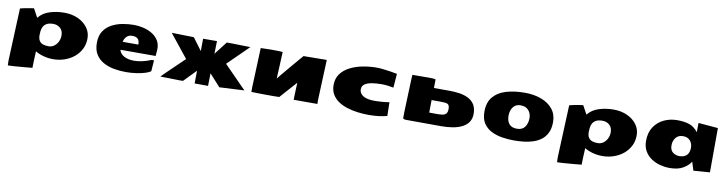

<svg xmlns="http://www.w3.org/2000/svg" viewBox="-23 -1239 8043 2123"><g transform="rotate(10 3998.5 -177.5)"><path d="M64.5 172.4Q64 158.7 63.5 143.6Q63 128.4 63 113.3L87.4 -470.7Q107.4 -476.6 135 -482.2Q162.6 -487.8 190.9 -492.2Q219.2 -496.6 240.2 -499.5L293 -402.3Q340.8 -461.9 418.2 -485.8Q495.6 -509.8 582 -509.8Q666.5 -509.8 734.1 -478.8Q801.8 -447.8 841.1 -394.5Q880.4 -341.3 880.4 -273.4Q880.4 -207.5 853.3 -154.1Q826.2 -100.6 779.3 -62Q732.4 -23.4 672.1 -2.7Q611.8 18.1 545.4 18.1Q487.3 18.1 434.1 3.2Q380.9 -11.7 344.2 -35.2V-31.7Q344.2 -23.9 342.5 5.1Q340.8 34.2 339.1 73.5Q337.4 112.8 337.4 151.9Q286.6 156.7 232.4 161.6Q178.2 166.5 134.3 169.4Q90.3 172.4 69.3 172.4ZM468.3 -113.8Q505.9 -113.8 533.7 -134.5Q561.5 -155.3 576.7 -187.7Q591.8 -220.2 591.8 -255.4Q591.8 -309.1 559.8 -337.9Q527.8 -366.7 481.4 -366.7Q434.1 -366.7 407.5 -351.6Q380.9 -336.4 369.1 -313.2Q357.4 -290 354.5 -264.9Q351.6 -239.7 351.6 -219.7Q351.6 -177.7 366.9 -154.5Q382.3 -131.3 408.9 -122.6Q435.5 -113.8 468.3 -113.8Z M1359.9 18.6Q1292 18.6 1226.3 6.3Q1160.6 -5.9 1107.4 -35.4Q1054.2 -64.9 1022.5 -115.7Q990.7 -166.5 990.7 -244.1Q990.7 -324.2 1024.7 -376.2Q1058.6 -428.2 1113.8 -457.5Q1168.9 -486.8 1234.4 -498.8Q1299.8 -510.7 1362.3 -510.7Q1412.1 -510.7 1465.3 -498.5Q1518.6 -486.3 1564 -459.5Q1609.4 -432.6 1636.7 -389.6Q1664.1 -346.7 1661.6 -285.2Q1661.6 -279.3 1660.6 -273.9L1656.2 -213.9H1260.3Q1272 -169.4 1316.9 -145Q1361.8 -120.6 1429.2 -120.6Q1470.7 -120.6 1519 -130.9Q1567.4 -141.1 1620.6 -163.1H1647L1637.7 -39.1Q1618.2 -24.4 1576.4 -11.2Q1534.7 2 1478.5 10.3Q1422.4 18.6 1359.9 18.6ZM1446.3 -304.7Q1445.8 -352.5 1424.1 -370.6Q1402.3 -388.7 1366.2 -388.7Q1322.8 -388.7 1299.1 -363.3Q1275.4 -337.9 1270 -304.7Z M1971.2 5.4 1746.6 1 1798.3 -50.8 1993.7 -238.8 1787.1 -497.1 2036.1 -491.7 2138.2 -354 2139.6 -460.4V-492.7L2295.4 -493.7L2292 -350.6L2404.8 -496.6Q2417 -497.1 2425.3 -497.1Q2433.6 -497.1 2445.8 -497.1L2670.4 -492.2L2438 -264.2L2650.4 -47.9L2689 -9.3L2409.7 4.9L2287.1 -130.4L2284.2 8.3L2284.7 11.2L2133.3 10.3L2135.3 -132.8L2002 4.4Q1988.3 4.9 1986.6 5.1Q1984.9 5.4 1971.2 5.4Z M3243.2 -2Q3243.2 -13.2 3244.1 -42.7Q3245.1 -72.3 3246.6 -112.3Q3248 -152.3 3250 -194.3L3080.6 -4.4Q3059.6 -3.4 3021.2 -3.2Q2982.9 -2.9 2940.2 -3.2Q2897.5 -3.4 2861.1 -4.2Q2824.7 -4.9 2807.6 -5.4L2767.6 -6.3V-57.1L2785.2 -502Q2864.7 -504.9 2913.1 -504.9Q2961.4 -504.9 2988.8 -503.7Q3016.1 -502.4 3032.2 -501L3029.8 -457Q3026.9 -393.1 3024.2 -328.9Q3021.5 -264.6 3017.6 -200.7Q3024.9 -210.4 3047.6 -237.8Q3070.3 -265.1 3101.1 -301.8Q3131.8 -338.4 3164.3 -376.7Q3196.8 -415 3224.1 -447Q3251.5 -479 3266.6 -496.6H3267.1L3527.3 -499.5L3508.8 -43.5V-40Q3508.8 -32.7 3509 -21.2Q3509.3 -9.8 3509.8 -2Z M4089.4 19Q4028.3 19 3965.8 11.2Q3903.3 3.4 3846.7 -14.2Q3790 -31.7 3745.6 -61.5Q3701.2 -91.3 3675.3 -135.3Q3649.4 -179.2 3649.4 -239.3Q3649.4 -314.9 3688.5 -366.9Q3727.5 -418.9 3792 -450.9Q3856.4 -482.9 3933.8 -497.3Q4011.2 -511.7 4087.9 -511.7Q4114.7 -511.7 4157.7 -507.1Q4200.7 -502.4 4244.4 -495.6Q4288.1 -488.8 4317.9 -482.4L4305.7 -325.7Q4270 -332.5 4239.5 -336.4Q4209 -340.3 4168.9 -340.3Q4112.8 -340.3 4063.7 -332.5Q4014.6 -324.7 3984.1 -304Q3953.6 -283.2 3953.6 -244.6Q3953.6 -201.7 3995.6 -173.6Q4037.6 -145.5 4129.9 -145.5Q4159.7 -145.5 4204.8 -148.9Q4250 -152.3 4291 -159.2L4294.4 -5.4Q4254.4 5.4 4204.1 12.2Q4153.8 19 4089.4 19Z M4901.9 2.4 4503.4 1Q4483.9 1 4471.2 -8.8Q4471.2 -24.4 4471.2 -37.8Q4471.2 -51.3 4471.7 -66.9L4471.2 -68.4L4485.4 -458.5L4488.3 -501.5L4683.6 -502.4Q4700.7 -502.4 4717.3 -501.5Q4733.9 -500.5 4749 -497.1Q4749.5 -485.4 4749.3 -473.4Q4749 -461.4 4749 -449.7L4748 -399.4H4919.4Q4981.4 -399.4 5036.9 -390.9Q5092.3 -382.3 5135.3 -360.4Q5178.2 -338.4 5203.4 -299.6Q5228.5 -260.7 5230 -199.7Q5231.4 -142.6 5206.1 -103.8Q5180.7 -64.9 5135.3 -41.5Q5089.8 -18.1 5029.8 -7.8Q4969.7 2.4 4901.9 2.4ZM4826.7 -122.1Q4862.3 -122.1 4890.1 -125.7Q4918 -129.4 4933.3 -146.5Q4948.7 -163.6 4947.8 -202.6Q4947.3 -233.4 4935.1 -246.1Q4922.9 -258.8 4899.9 -261Q4877 -263.2 4843.8 -263.2L4745.6 -263.7L4743.7 -123Z M5720.7 18.1Q5653.3 18.1 5586.4 7.6Q5519.5 -2.9 5464.4 -30.8Q5409.2 -58.6 5376 -109.1Q5342.8 -159.7 5342.8 -240.2Q5342.8 -343.3 5394.8 -405.3Q5446.8 -467.3 5538.3 -494.9Q5629.9 -522.5 5748.5 -522.5Q5852.5 -522.5 5934.6 -491.5Q6016.6 -460.4 6063.7 -401.1Q6110.8 -341.8 6110.8 -256.8Q6110.8 -185.5 6087.2 -136.5Q6063.5 -87.4 6023.2 -56.9Q5982.9 -26.4 5932.4 -10Q5881.8 6.3 5827.1 12.2Q5772.5 18.1 5720.7 18.1ZM5728.5 -115.2Q5789.6 -115.2 5818.1 -155.5Q5846.7 -195.8 5846.7 -254.9Q5846.7 -306.2 5815.7 -341.8Q5784.7 -377.4 5726.1 -377.4Q5686 -377.4 5661.1 -357.4Q5636.2 -337.4 5624.8 -306.9Q5613.3 -276.4 5613.3 -244.1Q5613.3 -182.6 5641.4 -148.9Q5669.4 -115.2 5728.5 -115.2Z M6231 172.4Q6230.5 158.7 6230 143.6Q6229.5 128.4 6229.5 113.3L6253.9 -470.7Q6273.9 -476.6 6301.5 -482.2Q6329.1 -487.8 6357.4 -492.2Q6385.7 -496.6 6406.7 -499.5L6459.5 -402.3Q6507.3 -461.9 6584.7 -485.8Q6662.1 -509.8 6748.5 -509.8Q6833 -509.8 6900.6 -478.8Q6968.3 -447.8 7007.6 -394.5Q7046.9 -341.3 7046.9 -273.4Q7046.9 -207.5 7019.8 -154.1Q6992.7 -100.6 6945.8 -62Q6898.9 -23.4 6838.6 -2.7Q6778.3 18.1 6711.9 18.1Q6653.8 18.1 6600.6 3.2Q6547.4 -11.7 6510.7 -35.2V-31.7Q6510.7 -23.9 6509 5.1Q6507.3 34.2 6505.6 73.5Q6503.9 112.8 6503.9 151.9Q6453.1 156.7 6398.9 161.6Q6344.7 166.5 6300.8 169.4Q6256.8 172.4 6235.8 172.4ZM6634.8 -113.8Q6672.4 -113.8 6700.2 -134.5Q6728 -155.3 6743.2 -187.7Q6758.3 -220.2 6758.3 -255.4Q6758.3 -309.1 6726.3 -337.9Q6694.3 -366.7 6647.9 -366.7Q6600.6 -366.7 6574 -351.6Q6547.4 -336.4 6535.6 -313.2Q6523.9 -290 6521 -264.9Q6518.1 -239.7 6518.1 -219.7Q6518.1 -177.7 6533.4 -154.5Q6548.8 -131.3 6575.4 -122.6Q6602.1 -113.8 6634.8 -113.8Z M7467.8 19Q7413.1 19 7358.4 4.6Q7303.7 -9.8 7258.5 -40.3Q7213.4 -70.8 7186.3 -118.4Q7159.2 -166 7159.2 -232.4Q7159.2 -325.7 7201.4 -388.9Q7243.7 -452.1 7312.3 -484.4Q7380.9 -516.6 7460 -516.6Q7541.5 -516.6 7596.9 -497.3Q7652.3 -478 7695.3 -422.9L7696.3 -526.9L7917 -508.3L7915.5 -10.7L7731.9 2.9L7702.1 -93.3Q7673.8 -47.4 7616.2 -14.2Q7558.6 19 7467.8 19ZM7550.8 -128.9Q7661.6 -131.3 7661.6 -244.1Q7661.6 -290.5 7633.3 -322Q7605 -353.5 7554.2 -353.5Q7501 -353.5 7472.9 -317.4Q7444.8 -281.2 7444.8 -231.9Q7444.8 -177.7 7477.1 -153.3Q7509.3 -128.9 7550.8 -128.9Z"/></g></svg>

Font: Seymour One
Style: Regular
Weight: 400
Designer: Vernon Adams
Foundry: Vernon Adams
Version: Version 1.100; ttfautohint (v1.8.4.7-5d5b);gftools[0.9.33]